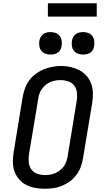

<svg xmlns="http://www.w3.org/2000/svg" viewBox="-20 -1151 640 1179"><path d="M254 8Q224 8 194.5 2.5Q165 -3 140 -16Q115 -29 96.5 -51Q78 -73 68.5 -100Q59 -127 59 -157Q59 -187 64 -217L120 -560Q125 -586 134.5 -611.5Q144 -637 161 -659.5Q178 -682 201.5 -699Q225 -716 250.5 -726Q276 -736 302.5 -741Q329 -746 356 -746Q386 -746 415 -739Q444 -732 469 -719Q494 -706 512.5 -684Q531 -662 540.5 -635Q550 -608 550.5 -578Q551 -548 546 -518L489 -175Q485 -149 475 -123.5Q465 -98 448 -75.5Q431 -53 408 -36.5Q385 -20 359 -9.5Q333 1 306.5 4.5Q280 8 254 8ZM255 -76Q255 -76 255.5 -76Q256 -76 256 -76Q272 -76 287.5 -78.5Q303 -81 318.5 -87.5Q334 -94 347.5 -104.5Q361 -115 371 -128.5Q381 -142 386.5 -157.5Q392 -173 395 -189L451 -531Q455 -556 452.5 -581Q450 -606 436.5 -624.5Q423 -643 400 -651Q377 -659 352 -659Q336 -659 320.5 -656.5Q305 -654 289.5 -647.5Q274 -641 261 -630Q248 -619 238 -605.5Q228 -592 222.5 -577Q217 -562 215 -546L158 -204Q154 -179 156.5 -154.5Q159 -130 172 -111.5Q185 -93 208 -84.5Q231 -76 255 -76ZM490 -816Q474 -816 458.5 -821.5Q443 -827 433.5 -839.5Q424 -852 421.5 -868.5Q419 -885 422 -902Q424 -913 430 -924Q436 -935 446 -942Q456 -949 467.5 -951.5Q479 -954 490 -954Q507 -954 522 -948.5Q537 -943 546.5 -930.5Q556 -918 558.5 -901.5Q561 -885 558 -868Q557 -857 551 -846Q545 -835 535 -828Q525 -821 513.5 -818.5Q502 -816 490 -816ZM290 -816Q274 -816 258.5 -821.5Q243 -827 233.5 -839.5Q224 -852 221.5 -868.5Q219 -885 222 -902Q224 -913 230 -924Q236 -935 246 -942Q256 -949 267.5 -951.5Q279 -954 290 -954Q307 -954 322 -948.5Q337 -943 346.5 -930.5Q356 -918 358.5 -901.5Q361 -885 358 -868Q357 -857 351 -846Q345 -835 335 -828Q325 -821 313.5 -818.5Q302 -816 290 -816ZM574 -1049H274V-1131H574Z"/></svg>

Font: Iosevka Slab Medium Extended
Style: Italic
Weight: 500
Width: 7
Italic angle: -9°
Monospace: yes
Designer: Belleve Invis
Foundry: Belleve Invis
Version: Version 11.1.0; ttfautohint (v1.8.3)